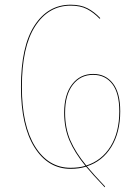

<svg xmlns="http://www.w3.org/2000/svg" viewBox="-20 -710 597 818"><path d="M492.2 -235.8Q492.2 -145.5 454.3 -84.2Q416.5 -22.9 350.1 -1.5Q380.4 34.7 427.7 84.5L426.3 87.9Q373.5 32.7 346.7 0Q316.9 9.3 280.8 9.3Q184.6 9.3 127 -82.3Q69.3 -173.8 69.3 -339.4Q69.3 -512.7 127 -601.3Q184.6 -689.9 281.2 -689.9Q323.2 -689.9 352.3 -675Q381.3 -660.2 407.2 -632.8L404.8 -629.9Q378.9 -656.7 350.6 -671.4Q322.3 -686 281.2 -686Q186.5 -686 129.9 -598.4Q73.2 -510.7 73.2 -339.4Q73.2 -175.3 129.9 -85.2Q186.5 4.9 280.8 4.9Q315.9 4.9 343.8 -3.4Q297.9 -59.6 275.6 -112.1Q253.4 -164.6 253.4 -230Q253.4 -307.1 287.4 -351.1Q321.3 -395 377 -395Q429.7 -395 460.9 -355Q492.2 -314.9 492.2 -235.8ZM257.3 -230Q257.3 -164.6 279.5 -112.5Q301.8 -60.5 347.7 -4.9Q413.6 -25.9 450.9 -85.9Q488.3 -146 488.3 -235.8Q488.3 -313.5 458.3 -352.3Q428.2 -391.1 377 -391.1Q322.8 -391.1 290 -348.4Q257.3 -305.7 257.3 -230Z"/></svg>

Font: Fira Sans Compressed Four
Style: Regular
Weight: 100
Width: 1
Designer: Carrois Corporate & Edenspiekermann AG
Foundry: Carrois Corporate GbR & Edenspiekermann AG
Version: Version 4.203;PS 004.203;hotconv 1.0.88;makeotf.lib2.5.64775